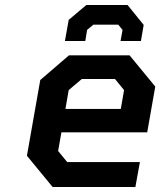

<svg xmlns="http://www.w3.org/2000/svg" viewBox="-20 -743 637 763"><path d="M238 -580 253 -664 323 -723H487L551 -644L540 -580H459L467 -624L450 -645H351L326 -624L319 -580ZM189 0 87 -124 140 -425 254 -523H495L597 -399L565 -217H224L211 -143L247 -99H536L518 0ZM240 -310H460L473 -385L437 -429H305L253 -385Z"/></svg>

Font: Tomorrow Medium
Style: Italic
Weight: 500
Italic angle: -10°
Designer: Tony de Marco, Monica Rizzolli
Foundry: Just in Type
Version: Version 2.002